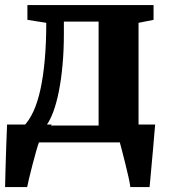

<svg xmlns="http://www.w3.org/2000/svg" viewBox="-22 -574 685 774"><path d="M47.5 0V-64L72.5 -64.5Q95.5 -87.5 112.8 -125Q130 -162.5 141.2 -214.5Q152.5 -266.5 158.5 -333.5Q164.5 -400.5 164.5 -482L88.5 -494V-553.5H597V-494L536.5 -482V0ZM164.5 -68H375.5V-487H235.5V-437Q235.5 -371.5 230.2 -313.2Q225 -255 215.5 -207Q206 -159 193 -123.8Q180 -88.5 164.5 -68ZM-1.5 180Q-1 151.5 0.2 109.2Q1.5 67 3 19.5Q4.5 -28 6.5 -72H186.5L135.5 -1Q131 10 123.8 35.5Q116.5 61 108.8 90.8Q101 120.5 95.2 145.2Q89.5 170 87.5 180ZM503.5 180Q501.5 164.5 495.8 138.8Q490 113 483 85Q476 57 470 33.8Q464 10.5 461 0L425 -72H603.5Q602 -58 600 -32.2Q598 -6.5 595.2 24.8Q592.5 56 589.5 86.8Q586.5 117.5 584.5 142.5Q582.5 167.5 581 180Z"/></svg>

Font: Merriweather 24pt ExtraBold
Style: Regular
Weight: 800
Version: Version 2.100